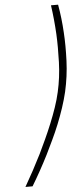

<svg xmlns="http://www.w3.org/2000/svg" viewBox="-59 -787 401 940"><g transform="rotate(-5 141.0 -317.5)"><path d="M27 120Q71 44 110 -34Q126 -67 143 -104Q160 -141 175.5 -179Q191 -217 204 -255Q217 -293 225 -329Q241 -399 243.5 -474Q246 -549 243 -612Q239 -685 229 -755H264Q276 -688 280 -616Q284 -554 281 -478Q278 -402 261 -327Q252 -289 239 -250Q226 -211 210.5 -172.5Q195 -134 177.5 -97.5Q160 -61 144 -28Q105 49 62 120Z"/></g></svg>

Font: Panefresco 1wt
Style: Italic
Weight: 250
Version: Version 1.000